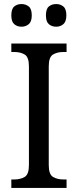

<svg xmlns="http://www.w3.org/2000/svg" viewBox="-20 -929 384 949"><path d="M36 0V-42H51Q81 -42 102 -54.5Q123 -67 123 -113V-601Q123 -647 102 -659.5Q81 -672 51 -672H36V-714H309V-672H293Q263 -672 242 -659.5Q221 -647 221 -601V-113Q221 -67 242 -54.5Q263 -42 293 -42H309V0ZM258 -797Q236 -797 221.5 -809.5Q207 -822 207 -853Q207 -885 221.5 -897Q236 -909 258 -909Q278 -909 293 -897Q308 -885 308 -853Q308 -822 293 -809.5Q278 -797 258 -797ZM86 -797Q65 -797 50.5 -809.5Q36 -822 36 -853Q36 -885 50.5 -897Q65 -909 86 -909Q107 -909 122 -897Q137 -885 137 -853Q137 -822 122 -809.5Q107 -797 86 -797Z"/></svg>

Font: Noto Serif SemiCondensed
Style: Regular
Weight: 400
Width: 4
Designer: Monotype Design Team
Foundry: Monotype Imaging Inc.
Version: Version 2.013